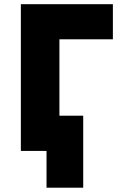

<svg xmlns="http://www.w3.org/2000/svg" viewBox="-20 -720 575 916"><path d="M202 175.5V0H148.5V-168H377V175.5ZM79.5 0V-700H518.5V-532.5H263.5V0Z"/></svg>

Font: Geologica ExtraBold
Style: Regular
Weight: 800
Designer: Sindre Bremnes, Frode Helland
Foundry: Monokrom Skriftforlag AS
Version: Version 1.010;gftools[0.9.28]